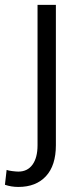

<svg xmlns="http://www.w3.org/2000/svg" viewBox="-67 -548 328 782"><path d="M85.9 -528.3H160.6V43.5Q160.6 126 120.1 169.7Q79.6 213.4 7.8 213.4Q-21 213.4 -46.9 204.6L-40 144Q-32.7 147 -16.8 148.9Q-1 150.9 7.8 150.9Q44.9 150.9 65.4 122.6Q85.9 94.2 85.9 43.5Z"/></svg>

Font: Vazirmatn RD FD Light
Style: Regular
Weight: 300
Designer: Saber Rastikerdar
Foundry: Saber Rastikerdar
Version: Version 33.003